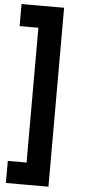

<svg xmlns="http://www.w3.org/2000/svg" viewBox="-66 -893 496 1101"><g transform="rotate(5 182.0 -342.0)"><path d="M120 173V-857H257V173ZM12 173V46H216V173ZM12 -730V-857H216V-730Z"/></g></svg>

Font: BioRhyme ExtraBold ExtraBold
Style: Regular
Weight: 800
Version: Version 1.600;gftools[0.9.33]